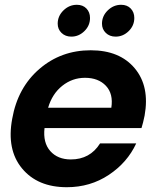

<svg xmlns="http://www.w3.org/2000/svg" viewBox="-20 -773 657 802"><path d="M335 -448Q282 -448 240 -414.5Q198 -381 181 -323H445Q454 -381 422.5 -414.5Q391 -448 335 -448ZM549 -174Q512 -94 434.5 -42.5Q357 9 259 9Q137 9 72 -69.5Q7 -148 31 -277Q54 -407 144.5 -485Q235 -563 359 -563Q480 -563 543 -487.5Q606 -412 584 -290Q578 -260 571 -238H166Q159 -177 190 -142Q221 -107 276 -107Q356 -107 398 -174ZM278 -620Q253 -620 237 -635.5Q221 -651 221 -674Q221 -706 245 -729.5Q269 -753 301 -753Q326 -753 341 -737.5Q356 -722 356 -698Q356 -666 332.5 -643Q309 -620 278 -620ZM463 -620Q438 -620 422 -635.5Q406 -651 406 -674Q406 -706 430 -729.5Q454 -753 486 -753Q511 -753 526 -737.5Q541 -722 541 -698Q541 -666 517.5 -643Q494 -620 463 -620Z"/></svg>

Font: Poppins SemiBold
Style: Italic
Weight: 600
Italic angle: -10°
Designer: Ninad Kale (Devanagari), Jonny Pinhorn (Latin)
Foundry: Indian Type Foundry
Version: Version 3.200;PS 1.000;hotconv 16.6.54;makeotf.lib2.5.65590